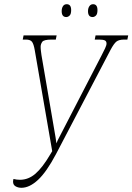

<svg xmlns="http://www.w3.org/2000/svg" viewBox="-20 -882 629 912"><path d="M82 10Q66 10 54 3Q42 -4 42 -19Q42 -24 44 -32Q59 -28 75 -28Q115 -28 148.5 -57Q182 -86 219 -149L228 -164L145 -644Q140 -673 132 -683.5Q124 -694 103 -694H88L92 -714H249L245 -694H225Q188 -694 180.5 -683Q173 -672 173 -660Q173 -650 174.5 -639Q176 -628 177 -620L244 -229Q245 -222 246 -215Q247 -208 248 -201Q251 -209 254 -215.5Q257 -222 261 -229L463 -620Q472 -637 479 -652Q486 -667 486 -675Q486 -686 478 -690Q470 -694 450 -694H430L434 -714H589L585 -694H570Q545 -694 533 -684.5Q521 -675 505 -645L246 -150Q201 -65 160.5 -27.5Q120 10 82 10ZM420 -801Q398 -801 398 -829Q398 -843 404.5 -852.5Q411 -862 422 -862Q443 -862 443 -834Q443 -815 435.5 -808Q428 -801 420 -801ZM295 -801Q273 -801 273 -829Q273 -843 279 -852.5Q285 -862 297 -862Q318 -862 318 -834Q318 -815 310.5 -808Q303 -801 295 -801Z"/></svg>

Font: Noto Serif ExtraCondensed Thin
Style: Italic
Weight: 100
Width: 2
Italic angle: -12°
Designer: Monotype Design Team
Foundry: Monotype Imaging Inc.
Version: Version 2.013